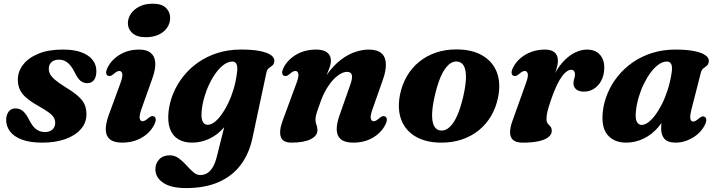

<svg xmlns="http://www.w3.org/2000/svg" viewBox="-20 -742 3800 1017"><path d="M217.9 -42.5Q243 -42.5 257.7 -55.9Q272.4 -69.3 272.4 -90.6Q272.4 -105.3 265.7 -117.9Q259.1 -130.4 240.6 -144.7Q222.2 -159 186 -179.2Q145.2 -202.2 120.8 -222.8Q96.3 -243.4 85.4 -266.8Q74.5 -290.2 74.5 -320.2Q74.5 -363.3 102.4 -399.4Q130.3 -435.6 183.4 -457.5Q236.5 -479.5 313.1 -479.5Q372.9 -479.5 412 -464.6Q451.2 -449.8 470.8 -424.1Q490.4 -398.5 490.4 -366.1Q490.8 -334.8 477.9 -318.2Q465.1 -301.5 442.2 -301.5Q421 -301.5 405.3 -315Q389.7 -328.4 373.4 -363.3Q357.2 -394.4 337.7 -410.2Q318.3 -426 292.3 -426Q267.5 -426 252.9 -413.1Q238.4 -400.2 238.4 -377.5Q238.4 -363.7 245.2 -350Q252 -336.4 270.7 -320Q289.5 -303.6 325.1 -281.3Q370.1 -254.1 394.6 -232Q419.2 -209.9 428.5 -187.4Q437.9 -165 437.9 -136.3Q437.9 -92.5 408.9 -58.7Q379.9 -25 327.5 -5.8Q275.1 13.5 204.2 13.5Q137.2 13.5 94.7 -3Q52.3 -19.4 32.4 -46.8Q12.5 -74.2 12.5 -106.5Q13.3 -134.7 26.1 -151.2Q38.8 -167.7 61.1 -167.7Q86.8 -167.7 103.8 -151.7Q120.8 -135.8 136.1 -103.5Q154.4 -69.2 174 -55.8Q193.7 -42.5 217.9 -42.5Z M729.1 -163.9Q716.7 -128.2 720.1 -114Q723.6 -99.9 734.7 -99.9Q741.1 -99.9 747.8 -103.4Q754.6 -107 764.7 -115.6Q775.5 -124.8 782.5 -126.6Q789.5 -128.5 796.2 -125Q804.5 -120.7 804.9 -109.1Q805.4 -97.5 796.1 -79.7Q774.1 -37.7 729.7 -12.1Q685.4 13.4 626.8 13.4Q582.8 13.4 561.8 -4.3Q540.8 -22.1 540.2 -54.3Q539.5 -86.5 555.2 -130.4L618.1 -302.1Q631.3 -337.9 627.5 -352Q623.7 -366.1 612.5 -366.1Q606.2 -366.1 599.4 -362.8Q592.6 -359.4 582.5 -350.4Q571.7 -341.6 564.7 -339.8Q557.7 -337.9 551 -341Q542.7 -345.3 542.3 -356.9Q541.8 -368.5 551.1 -386.3Q572.7 -427.9 616.5 -453.6Q660.2 -479.4 717.6 -479.4Q757.3 -479.4 778.4 -462Q799.6 -444.7 802.3 -411.3Q805 -377.9 788 -329.6ZM752 -544.9Q705.2 -544.9 680.9 -567.2Q656.5 -589.4 657.5 -621.4Q658.2 -647.6 674.4 -670.6Q690.5 -693.7 719.6 -708Q748.8 -722.4 788.8 -722.4Q837.8 -722.4 860 -699.4Q882.3 -676.5 881.2 -645Q880.6 -616.6 864.2 -593.8Q847.9 -571 819.2 -558Q790.5 -544.9 752 -544.9Z M1317.1 -10.4Q1299 74 1253.6 133.2Q1208.3 192.3 1136.3 223.3Q1064.3 254.2 965.7 254.2Q886.3 254.2 844.7 226.4Q803.1 198.5 803.1 153.6Q803.1 123.6 823.4 102.1Q843.7 80.6 878.9 80.6Q905.3 80.6 926.8 96.4Q948.3 112.1 966.9 132.9Q985.5 153.7 1003.4 169.5Q1021.4 185.2 1040.5 185.2Q1060.4 185.2 1077.1 175.5Q1093.8 165.8 1107 143.7Q1120.3 121.7 1129.2 85L1193.4 -171.6L1216.4 -157.7Q1199.5 -105.3 1166.2 -66.7Q1132.9 -28.1 1089.3 -7.3Q1045.7 13.5 996.8 13.5Q954.3 13.5 924.3 -4.6Q894.3 -22.6 880.6 -59.2Q866.9 -95.9 872.9 -151.2Q878.2 -200 897.8 -247.5Q917.4 -295.1 950.5 -337Q983.5 -379 1029.1 -411Q1074.7 -443 1132 -461.3Q1189.3 -479.6 1257 -479.6Q1318.6 -479.6 1358.4 -471.3Q1398.3 -463.1 1416.8 -448.9Q1435.4 -434.7 1433 -417.2Q1431 -401.4 1422.2 -394.7Q1413.4 -387.9 1404.1 -381.1Q1394.8 -374.3 1391.3 -358.1ZM1048.4 -156.4Q1045.5 -128.1 1049.2 -111.5Q1053 -95 1061.1 -88Q1069.2 -81 1079.8 -81Q1097.3 -81 1116.1 -95.2Q1134.9 -109.5 1153.4 -135.1Q1171.9 -160.7 1188.3 -194.4Q1204.6 -228.1 1216.7 -267.8Q1228.7 -307.5 1234.3 -349.3Q1239.9 -384.2 1233.8 -400.1Q1227.6 -416 1210.9 -416Q1189.3 -416 1167.6 -400.8Q1145.9 -385.6 1126.1 -359.2Q1106.3 -332.8 1089.9 -299.3Q1073.6 -265.7 1062.8 -229Q1052.1 -192.3 1048.4 -156.4Z M1483.5 -341Q1475.2 -345.3 1474.8 -356.9Q1474.3 -368.5 1483.6 -386.3Q1506 -428.3 1551 -453.8Q1595.9 -479.4 1655.3 -479.4Q1692.5 -479.4 1712.6 -464.3Q1732.8 -449.2 1732.8 -420.5Q1732.8 -403.4 1725 -382.2Q1717.3 -361 1706.1 -336.1Q1694.9 -311.2 1683.3 -282.8Q1671.7 -254.5 1664.3 -223L1652.3 -233.1Q1679.6 -302.9 1714.2 -350.3Q1748.8 -397.8 1786.7 -426.2Q1824.6 -454.7 1862.2 -467Q1899.9 -479.4 1933 -479.4Q1979.4 -479.4 2001.2 -459.2Q2023.1 -439.1 2024 -403.2Q2024.9 -367.4 2008.2 -320.2L1953.2 -163.8Q1940.5 -128 1944.1 -113.9Q1947.7 -99.8 1958.8 -99.8Q1965.2 -99.8 1971.9 -103.3Q1978.7 -106.9 1988.8 -115.5Q1999.6 -124.7 2006.6 -126.5Q2013.6 -128.4 2020.3 -124.9Q2028.6 -120.6 2029 -109Q2029.5 -97.4 2020.2 -79.6Q1998.2 -37.6 1953.8 -12Q1909.5 13.5 1850.9 13.5Q1806.9 13.5 1785.8 -4Q1764.7 -21.6 1763.6 -53.8Q1762.6 -86 1777.7 -129.1L1833.2 -287Q1847.9 -325.6 1844 -343.5Q1840.1 -361.3 1817.7 -361.3Q1802.1 -361.3 1783.7 -351Q1765.3 -340.6 1746.5 -321.1Q1727.8 -301.6 1710.7 -273.4Q1693.6 -245.1 1680.1 -209Q1670.5 -182.7 1663.9 -163.7Q1657.3 -144.8 1654.1 -131.6Q1651 -118.5 1651 -108.6Q1651 -93.2 1656.2 -80.8Q1661.4 -68.5 1661.4 -52.2Q1661.4 -22.4 1625.1 -4.4Q1588.8 13.5 1524.2 13.5Q1477.4 13.5 1467.2 -17.4Q1457 -48.4 1477.7 -104.4L1550.6 -302.1Q1564 -337.9 1560.1 -352Q1556.2 -366.1 1545 -366.1Q1538.7 -366.1 1531.9 -362.8Q1525.1 -359.4 1515 -350.4Q1504.2 -341.6 1497.2 -339.8Q1490.2 -337.9 1483.5 -341Z M2400.7 -480.2Q2479.7 -479.7 2533.6 -449Q2587.5 -418.3 2610.4 -362.4Q2633.4 -306.6 2619 -230Q2608.3 -173.8 2581.7 -128.5Q2555.1 -83.1 2515.3 -51.2Q2475.5 -19.3 2424.8 -2.6Q2374.1 14.1 2315.1 13.5Q2236.6 12.9 2182.9 -17.8Q2129.3 -48.4 2106.7 -104.5Q2084.1 -160.6 2098 -236.7Q2108.8 -293 2135.3 -338.3Q2161.7 -383.6 2201.3 -415.5Q2240.9 -447.4 2291.4 -464.1Q2341.9 -480.8 2400.7 -480.2ZM2309.8 -51.3Q2324.4 -48.9 2338.2 -54Q2352 -59.2 2365 -72.3Q2378.1 -85.4 2390.1 -106.3Q2402 -127.2 2412.6 -156.9Q2423.2 -186.5 2432.3 -224.6Q2446.6 -284.9 2448 -326Q2449.3 -367.1 2438.7 -389.5Q2428.2 -411.8 2406 -415.4Q2391.5 -417.8 2377.9 -412.7Q2364.3 -407.5 2351.4 -394.4Q2338.5 -381.3 2326.6 -360.4Q2314.8 -339.5 2304.3 -309.8Q2293.8 -280.2 2284.7 -242.1Q2270.4 -182.2 2268.9 -140.9Q2267.5 -99.6 2278 -77.3Q2288.5 -55 2309.8 -51.3Z M2698.6 -341Q2690.3 -345.3 2689.9 -356.9Q2689.4 -368.5 2698.7 -386.3Q2713.4 -414.3 2738.5 -435.2Q2763.6 -456.1 2796.3 -467.7Q2829 -479.4 2866.8 -479.4Q2900.7 -479.4 2917.9 -464.2Q2935.1 -449.1 2935.1 -420.3Q2935.1 -401 2927.5 -376.7Q2919.9 -352.4 2909.6 -326.2Q2899.4 -300.1 2890.9 -275Q2882.4 -250 2881 -229.3L2871.6 -231.9Q2889.4 -298.6 2914.9 -345.8Q2940.4 -393.1 2970 -422.5Q2999.7 -452 3030.2 -465.7Q3060.8 -479.4 3088.7 -479.4Q3134 -479.4 3158.1 -451.8Q3182.2 -424.2 3180.6 -379.2Q3179.4 -340.7 3164 -313.2Q3148.7 -285.7 3125 -271.2Q3101.4 -256.7 3074.2 -256.7Q3043.8 -256.7 3030.6 -269.9Q3017.5 -283 3017.5 -299.3Q3017.5 -312.5 3021.6 -324.7Q3025.7 -336.8 3025.7 -349.2Q3025.7 -360 3020.2 -366.2Q3014.8 -372.3 3005.2 -372.3Q2990.2 -372.3 2972.8 -356.1Q2955.4 -339.9 2936.3 -303.8Q2917.2 -267.8 2896.8 -207.6Q2884.6 -172.3 2879.6 -150.7Q2874.7 -129.2 2874.7 -111.4Q2874.7 -94.9 2881.6 -87.1Q2888.6 -79.4 2895.6 -71.8Q2902.6 -64.3 2902.6 -48.1Q2902.6 -30.5 2885.5 -16.3Q2868.5 -2.2 2834.4 5.7Q2800.4 13.6 2748.6 13.6Q2714.2 13.6 2698 -0.4Q2681.8 -14.4 2681.7 -40.7Q2681.5 -67 2695.2 -103.9L2766.1 -302.1Q2779.2 -337.9 2775.3 -352Q2771.3 -366.1 2760.1 -366.1Q2753.8 -366.1 2747 -362.8Q2740.2 -359.4 2730.1 -350.4Q2719.3 -341.6 2712.3 -339.8Q2705.3 -337.9 2698.6 -341Z M3642.8 -163.4Q3633.4 -126.5 3636.9 -112.3Q3640.4 -98.2 3651 -98.2Q3657.6 -98.2 3664.2 -101.8Q3670.8 -105.4 3680.9 -113.9Q3691.7 -123.1 3698.7 -124.9Q3705.7 -126.8 3712.4 -123.3Q3720.7 -119 3721.1 -107.4Q3721.6 -95.8 3712.3 -78Q3690.7 -36.8 3647.7 -11.6Q3604.8 13.5 3557.4 13.5Q3517.4 13.5 3499.6 -6.5Q3481.9 -26.5 3481.9 -61.8Q3481.9 -74 3483.2 -87.6Q3484.5 -101.3 3487.3 -117.5Q3490.1 -133.7 3494.8 -153Q3499.5 -172.3 3506.2 -195.7L3518.7 -163.3Q3501.2 -108.8 3467.2 -69Q3433.2 -29.2 3389.2 -7.9Q3345.2 13.5 3296.8 13.5Q3232.5 13.5 3198 -27.6Q3163.5 -68.7 3173.3 -152.9Q3178.8 -201.3 3198.7 -248.5Q3218.6 -295.8 3251.9 -337.5Q3285.2 -379.3 3330.8 -411.1Q3376.4 -443 3433.5 -461.2Q3490.5 -479.4 3557.4 -479.4Q3619.3 -479.4 3659.3 -471Q3699.4 -462.6 3718.1 -448.2Q3736.9 -433.9 3734.5 -416.1Q3732.5 -400.5 3723.7 -393.6Q3715 -386.7 3705.7 -379.8Q3696.5 -372.9 3692.2 -356.9ZM3348.6 -156.1Q3344 -113.6 3353.2 -96.9Q3362.5 -80.3 3378.7 -80.3Q3395.3 -80.3 3413.7 -93.9Q3432.2 -107.6 3450.8 -132.6Q3469.5 -157.6 3486.4 -191.1Q3503.3 -224.7 3516.4 -265.2Q3529.4 -305.7 3536.5 -350Q3542.6 -384.6 3536.3 -400.3Q3530 -416 3513.1 -416Q3491 -416 3469.1 -400.7Q3447.2 -385.4 3427.3 -358.9Q3407.4 -332.3 3390.9 -298.7Q3374.4 -265.1 3363.5 -228.4Q3352.6 -191.7 3348.6 -156.1Z"/></svg>

Font: Fraunces
Style: Italic
Weight: 900
Italic angle: -16°
Version: Version 1.000;[0bf87f6ff]